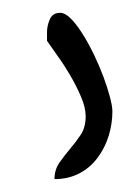

<svg xmlns="http://www.w3.org/2000/svg" viewBox="-20 -106 196 301"><path d="M114.3 76.2Q114.3 62.5 106.9 45.4Q99.6 28.3 89.8 11.7Q80.1 -4.9 69.8 -19Q59.6 -33.2 53.7 -42Q53.7 -43.9 53.7 -48.8Q53.7 -53.7 53.7 -55.7Q53.7 -65.4 58.1 -75.7Q62.5 -85.9 74.2 -85.9Q82 -85.9 90.8 -77.1Q99.6 -68.4 108.9 -53.7Q118.2 -39.1 127 -21Q135.7 -2.9 142.1 14.2Q148.4 31.2 152.3 45.9Q156.2 60.5 156.2 68.4Q156.2 87.9 150.4 106.9Q144.5 126 132.8 141.6Q121.1 157.2 104 166Q86.9 174.8 65.4 174.8Q65.4 160.2 73.2 148.9Q81.1 137.7 89.8 127.4Q98.6 117.2 106.4 105.5Q114.3 93.8 114.3 76.2Z"/></svg>

Font: Zeyada
Style: Regular
Weight: 400
Version: Version 1.002 2010